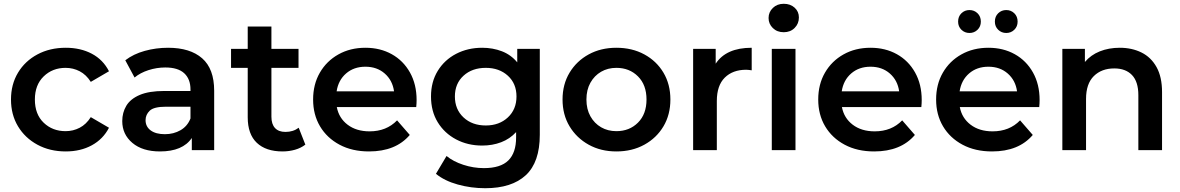

<svg xmlns="http://www.w3.org/2000/svg" viewBox="-20 -792 6228 1013"><path d="M327 7Q243 7 177.5 -28.5Q112 -64 75 -125.5Q38 -187 38 -267Q38 -347 75 -408.5Q112 -470 177.5 -505Q243 -540 327 -540Q405 -540 464.5 -508.5Q524 -477 555 -416L459 -360Q435 -398 400.5 -416Q366 -434 326 -434Q257 -434 210.5 -389Q164 -344 164 -267Q164 -189 210.5 -144.5Q257 -100 326 -100Q366 -100 400.5 -118Q435 -136 459 -174L555 -118Q524 -58 464.5 -25.5Q405 7 327 7Z M992 0V-64Q944 7 824 7Q732 7 678.5 -38Q625 -83 625 -153Q625 -198 646.5 -234Q668 -270 717 -291Q766 -312 847 -312H985V-320Q985 -375 952 -405.5Q919 -436 852 -436Q807 -436 763.5 -422Q720 -408 690 -383L641 -474Q684 -507 743.5 -523.5Q803 -540 867 -540Q983 -540 1046.5 -484.5Q1110 -429 1110 -313V0ZM985 -167V-229H856Q792 -229 770 -208Q748 -187 748 -158Q748 -124 775 -104Q802 -84 850 -84Q896 -84 932.5 -105Q969 -126 985 -167Z M1471 7Q1383 7 1335 -38.5Q1287 -84 1287 -173V-434H1199V-534H1287V-652H1412V-534H1555V-434H1412V-176Q1412 -137 1431 -116.5Q1450 -96 1486 -96Q1527 -96 1556 -118L1591 -29Q1568 -11 1536.5 -2Q1505 7 1471 7Z M1927 7Q1838 7 1771.5 -28.5Q1705 -64 1668.5 -125.5Q1632 -187 1632 -267Q1632 -347 1667.5 -408.5Q1703 -470 1765.5 -505Q1828 -540 1908 -540Q1986 -540 2047 -506Q2108 -472 2143 -409.5Q2178 -347 2178 -264Q2178 -256 2177.5 -246Q2177 -236 2176 -227H1757Q1768 -169 1814 -134Q1860 -99 1930 -99Q2019 -99 2075 -157L2142 -80Q2068 7 1927 7ZM1756 -310H2059Q2051 -368 2010 -404Q1969 -440 1908 -440Q1847 -440 1806 -404.5Q1765 -369 1756 -310Z M2540 201Q2465 201 2395 181.5Q2325 162 2280 125L2336 31Q2371 60 2424.5 77.5Q2478 95 2533 95Q2621 95 2662 54.5Q2703 14 2703 -67V-95Q2670 -59 2624 -41.5Q2578 -24 2524 -24Q2448 -24 2386.5 -56.5Q2325 -89 2289.5 -147Q2254 -205 2254 -283Q2254 -360 2289.5 -418Q2325 -476 2386.5 -508Q2448 -540 2524 -540Q2580 -540 2628 -521.5Q2676 -503 2709 -463V-534H2828V-81Q2828 64 2754 132.5Q2680 201 2540 201ZM2543 -130Q2614 -130 2659.5 -172.5Q2705 -215 2705 -283Q2705 -351 2659.5 -392.5Q2614 -434 2543 -434Q2471 -434 2425.5 -392.5Q2380 -351 2380 -283Q2380 -215 2425.5 -172.5Q2471 -130 2543 -130Z M3232 7Q3150 7 3086 -28.5Q3022 -64 2985 -125.5Q2948 -187 2948 -267Q2948 -347 2985 -408.5Q3022 -470 3086 -505Q3150 -540 3232 -540Q3315 -540 3379.5 -505Q3444 -470 3480.5 -408.5Q3517 -347 3517 -267Q3517 -187 3480.5 -125.5Q3444 -64 3379.5 -28.5Q3315 7 3232 7ZM3232 -100Q3301 -100 3346 -145Q3391 -190 3391 -267Q3391 -344 3346 -389Q3301 -434 3232 -434Q3187 -434 3151.5 -413.5Q3116 -393 3095 -355.5Q3074 -318 3074 -267Q3074 -216 3095 -178.5Q3116 -141 3151.5 -120.5Q3187 -100 3232 -100Z M3637 0V-534H3756V-456Q3811 -540 3946 -540V-421Q3938 -422 3931 -423Q3924 -424 3917 -424Q3846 -424 3804 -382.5Q3762 -341 3762 -259V0Z M4052 0V-534H4177V0ZM4115 -622Q4080 -622 4057.5 -644Q4035 -666 4035 -697Q4035 -728 4057.5 -750Q4080 -772 4115 -772Q4150 -772 4172.5 -751.5Q4195 -731 4195 -700Q4195 -667 4172.5 -644.5Q4150 -622 4115 -622Z M4592 7Q4503 7 4436.5 -28.5Q4370 -64 4333.5 -125.5Q4297 -187 4297 -267Q4297 -347 4332.5 -408.5Q4368 -470 4430.5 -505Q4493 -540 4573 -540Q4651 -540 4712 -506Q4773 -472 4808 -409.5Q4843 -347 4843 -264Q4843 -256 4842.5 -246Q4842 -236 4841 -227H4422Q4433 -169 4479 -134Q4525 -99 4595 -99Q4684 -99 4740 -157L4807 -80Q4733 7 4592 7ZM4421 -310H4724Q4716 -368 4675 -404Q4634 -440 4573 -440Q4512 -440 4471 -404.5Q4430 -369 4421 -310Z M5214 7Q5125 7 5058.5 -28.5Q4992 -64 4955.5 -125.5Q4919 -187 4919 -267Q4919 -347 4954.5 -408.5Q4990 -470 5052.5 -505Q5115 -540 5195 -540Q5273 -540 5334 -506Q5395 -472 5430 -409.5Q5465 -347 5465 -264Q5465 -256 5464.5 -246Q5464 -236 5463 -227H5044Q5055 -169 5101 -134Q5147 -99 5217 -99Q5306 -99 5362 -157L5429 -80Q5355 7 5214 7ZM5043 -310H5346Q5338 -368 5297 -404Q5256 -440 5195 -440Q5134 -440 5093 -404.5Q5052 -369 5043 -310ZM5289 -618Q5264 -618 5246.5 -635Q5229 -652 5229 -678Q5229 -705 5246.5 -722Q5264 -739 5289 -739Q5314 -739 5331.5 -722Q5349 -705 5349 -678Q5349 -652 5331.5 -635Q5314 -618 5289 -618ZM5095 -618Q5070 -618 5052.5 -635Q5035 -652 5035 -678Q5035 -705 5052.5 -722Q5070 -739 5095 -739Q5120 -739 5137.5 -722Q5155 -705 5155 -678Q5155 -652 5137.5 -635Q5120 -618 5095 -618Z M5585 0V-534H5704V-465Q5735 -502 5782.5 -521Q5830 -540 5888 -540Q5952 -540 6002.5 -515Q6053 -490 6082 -438Q6111 -386 6111 -306V0H5986V-290Q5986 -361 5952.5 -396Q5919 -431 5859 -431Q5792 -431 5751 -390.5Q5710 -350 5710 -270V0Z"/></svg>

Font: Montserrat SemiBold
Style: Regular
Weight: 600
Designer: Julieta Ulanovsky
Foundry: Julieta Ulanovsky
Version: Version 9.000; ttfautohint (v1.8.4.7-5d5b)